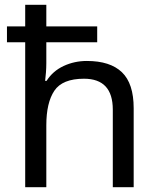

<svg xmlns="http://www.w3.org/2000/svg" viewBox="-20 -780 658 800"><path d="M173 -760V-670H385V-604H173V-517Q173 -498 171.5 -478.5Q170 -459 168 -443H174Q200 -484 245 -505Q290 -526 342 -526Q439 -526 488 -479Q537 -432 537 -329V0H450V-323Q450 -452 330 -452Q240 -452 206.5 -402Q173 -352 173 -258V0H85V-604H9V-670H85V-760Z"/></svg>

Font: Noto Sans Shavian
Style: Regular
Weight: 400
Designer: Monotype Design Team
Foundry: Monotype Imaging Inc.
Version: Version 2.001; ttfautohint (v1.8.4.7-5d5b)